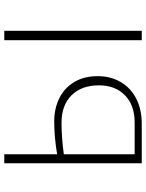

<svg xmlns="http://www.w3.org/2000/svg" viewBox="90 -788 698 919"><g transform="rotate(-90 439.5 -329.0)"><path d="M534 -211Q534 -149 506 -101Q478 -53 426.5 -26.5Q375 0 306 0H117V-658H160V-405Q242 -419 317 -419Q380 -419 429.5 -394Q479 -369 506.5 -322Q534 -275 534 -211ZM751 -658V0H706V-658ZM490 -205Q490 -288 442.5 -336Q395 -384 311 -384Q240 -384 160 -373V-34H312Q395 -34 442.5 -80.5Q490 -127 490 -205Z"/></g></svg>

Font: Ysabeau Infant Light
Style: Regular
Weight: 300
Designer: Christian Thalmann (Catharsis Fonts)
Version: Version 0.003